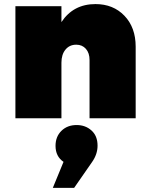

<svg xmlns="http://www.w3.org/2000/svg" viewBox="-20 -577 722 937"><path d="M55.2 0V-546.9H279.8V-469.2Q337.9 -557.1 445.8 -557.1Q532.7 -557.1 587.4 -500Q642.1 -442.9 642.1 -349.1V0H417V-284.2Q417 -318.4 399.2 -338.6Q381.3 -358.9 352.1 -358.9Q319.3 -358.9 299.6 -335Q279.8 -311 279.8 -271V0ZM237.8 339.8 290 212.9Q251 186.5 251 134.8Q251 89.8 279.8 61.5Q308.6 33.2 354 33.2Q397 33.2 426.5 59.8Q456.1 86.4 456.1 133.8Q456.1 175.8 429.2 213.9L341.8 339.8Z"/></svg>

Font: Trueno Black
Style: Regular
Weight: 900
Designer: Julieta Ulanovsky
Foundry: Julieta Ulanovsky
Version: Version 3.001b | FøM Fix